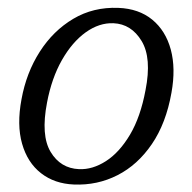

<svg xmlns="http://www.w3.org/2000/svg" viewBox="-20 -472 501 500"><path d="M288 -451.5Q341.5 -449.5 376.5 -420.8Q411.5 -392 424.8 -342.8Q438 -293.5 426.5 -230.5Q412.5 -151 375.5 -96.8Q338.5 -42.5 286 -15.8Q233.5 11 172.5 8.5Q122 6.5 86.8 -21Q51.5 -48.5 37.5 -97.8Q23.5 -147 36 -213.5Q48.5 -282.5 83.5 -337.2Q118.5 -392 170.8 -423Q223 -454 288 -451.5ZM186 -31.5Q221 -30 256 -52.5Q291 -75 318.5 -121.2Q346 -167.5 359 -237.5Q375.5 -321 348.8 -365.2Q322 -409.5 275.5 -411.5Q238.5 -413 203.2 -387.8Q168 -362.5 141.2 -315.5Q114.5 -268.5 102.5 -205Q86 -119.5 111.8 -76.5Q137.5 -33.5 186 -31.5Z"/></svg>

Font: Fraunces 72pt SuperSoft Light
Style: Italic
Weight: 300
Italic angle: -16°
Version: Version 1.000;[b76b70a41]